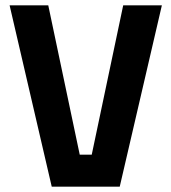

<svg xmlns="http://www.w3.org/2000/svg" viewBox="-20 -700 643 720"><path d="M324 -120H279L161 -680H16L174 0H429L587 -680H442Z"/></svg>

Font: Sunflower
Style: Bold
Weight: 700
Designer: JIKJI
Foundry: JIKJI
Version: Version 1.00